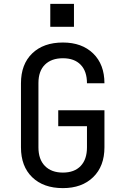

<svg xmlns="http://www.w3.org/2000/svg" viewBox="-20 -959 640 989"><path d="M304 10Q204 10 146 -46Q88 -102 88 -200V-530Q88 -628 146 -684Q204 -740 304 -740Q402 -740 460 -683.5Q518 -627 518 -530H428Q428 -592 395.5 -625.5Q363 -659 304 -659Q245 -659 211.5 -626Q178 -593 178 -531V-200Q178 -138 211.5 -104Q245 -70 304 -70Q363 -70 395.5 -104Q428 -138 428 -200V-309H280V-391H518V-200Q518 -103 460 -46.5Q402 10 304 10ZM239 -939H361V-821H239Z"/></svg>

Font: Tiny
Style: Regular
Weight: 400
Designer: Philipp Nurullin, Konstantin Bulenkov
Foundry: JetBrains
Version: Version 2.251; ttfautohint (v1.8.4.7-5d5b)